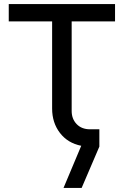

<svg xmlns="http://www.w3.org/2000/svg" viewBox="-20 -720 608 943"><path d="M292 203 379 -4Q313 -17 274.5 -67Q236 -117 236 -187V-615H23V-700H545V-615H332V-175Q332 -136 356.5 -110.5Q381 -85 422 -85H468V0L381 203Z"/></svg>

Font: MuseoModerno
Style: Regular
Weight: 400
Designer: Pablo Cosgaya, Héctor Gatti, Marcela Romero, and the Authors of The MuseoModerno Project.
Foundry: Omnibus-Type Team
Version: Version 1.001